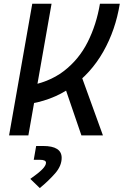

<svg xmlns="http://www.w3.org/2000/svg" viewBox="-20 -713 651 1011"><path d="M108.9 -162.1 115.2 -258.8Q234.9 -276.9 314.9 -337.9Q395 -398.9 441.4 -491Q487.8 -583 506.3 -693.4H610.8Q588.4 -554.7 523.7 -440.7Q459 -326.7 354.7 -253.2Q250.5 -179.7 108.9 -162.1ZM27.8 0 149.9 -693.4H251.5L129.4 0ZM408.7 0 304.7 -303.7 394 -353.5 522 0ZM189.5 277.3 139.6 229Q182.1 199.2 202.1 179Q222.2 158.7 222.2 144Q222.2 128.4 189.5 128.4H157.7L170.4 55.7H207Q304.7 55.7 304.7 118.2Q304.7 160.6 270 200.2Q235.4 239.7 189.5 277.3Z"/></svg>

Font: Cascadia Code PL
Style: Italic
Weight: 400
Italic angle: -10°
Monospace: yes
Designer: Aaron Bell
Foundry: Saja Typeworks
Version: Version 2404.023